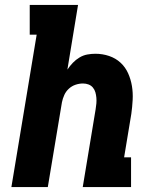

<svg xmlns="http://www.w3.org/2000/svg" viewBox="-20 -755 640 775"><path d="M26 0 128 -615H100V-735H295L252 -474Q262 -489 274 -501.5Q286 -514 301 -523Q316 -532 332.5 -535Q349 -538 365 -538Q394 -538 420.5 -529Q447 -520 466.5 -502Q486 -484 497 -459.5Q508 -435 512.5 -408Q517 -381 515.5 -352Q514 -323 510 -295L481 -120H509V0H314L366 -314Q368 -326 369 -337.5Q370 -349 369 -360.5Q368 -372 365 -382.5Q362 -393 355 -401.5Q348 -410 337.5 -414Q327 -418 315 -418Q300 -418 285 -413Q270 -408 258 -397Q246 -386 239.5 -371.5Q233 -357 230 -342L173 0Z"/></svg>

Font: Iosevka Slab Heavy Extended
Style: Italic
Weight: 900
Width: 7
Italic angle: -9°
Monospace: yes
Designer: Belleve Invis
Foundry: Belleve Invis
Version: Version 11.1.0; ttfautohint (v1.8.3)